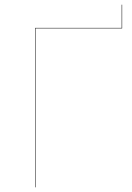

<svg xmlns="http://www.w3.org/2000/svg" viewBox="-20 -799 561 819"><path d="M501 -779V-678H132V0H130V-680H499V-779Z"/></svg>

Font: FiraGO Two
Style: Regular
Weight: 100
Designer: bBox Type
Foundry: bBox Type GmbH
Version: Version 1.001